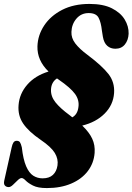

<svg xmlns="http://www.w3.org/2000/svg" viewBox="-40 -735 674 977"><path d="M198.5 222Q152.5 222 127.8 209.2Q103 196.5 90.8 183.8Q78.5 171 70 171Q61.5 171 49.8 182.5Q38 194 26 205.5Q14 217 4.5 217Q-8 217 -15 209.2Q-22 201.5 -18.5 184.5L19.5 14.5Q22.5 -0.5 28.2 -9.5Q34 -18.5 45 -18.5Q56.5 -18.5 61.5 -11.2Q66.5 -4 71 14.5Q78 76.5 93 111Q108 145.5 129.2 159Q150.5 172.5 176.5 172.5Q210.5 172.5 229.2 155Q248 137.5 252.5 107Q257.5 74 238.8 43.2Q220 12.5 167 -23.5Q105.5 -65.5 77.8 -106.5Q50 -147.5 54.5 -200.5Q59 -258.5 98.8 -304.2Q138.5 -350 207 -371Q148.5 -427.5 150.5 -499.5Q152.5 -556.5 185 -605.5Q217.5 -654.5 276.2 -684.8Q335 -715 415.5 -715Q485 -715 529.2 -692.8Q573.5 -670.5 594.5 -635.8Q615.5 -601 614.5 -563.5Q613 -530.5 595.5 -508.8Q578 -487 547 -487Q522.5 -487 505.8 -501.8Q489 -516.5 483.5 -548L478.5 -579.5Q474 -621.5 461.5 -645Q449 -668.5 411 -668.5Q373.5 -668.5 349.2 -640.5Q325 -612.5 323.5 -573Q322 -541.5 343.2 -513.8Q364.5 -486 405 -456Q479 -400.5 511.8 -358.5Q544.5 -316.5 540.5 -261Q536 -200.5 492.2 -156.8Q448.5 -113 378.5 -96Q414 -62 429.2 -29.2Q444.5 3.5 441.5 43Q437.5 95.5 406.5 136Q375.5 176.5 322.2 199.2Q269 222 198.5 222ZM313.5 -149.5Q321 -143.5 328 -138Q354.5 -153 359 -189.5Q364.5 -225.5 341.8 -257Q319 -288.5 258.5 -330Q254 -333 250 -336Q221 -317 219.5 -279Q218 -244.5 242.5 -214Q267 -183.5 313.5 -149.5Z"/></svg>

Font: Fraunces 144pt S050 Black
Style: Italic
Weight: 900
Italic angle: -16°
Version: Version 1.000; ttfautohint (v1.8.3)